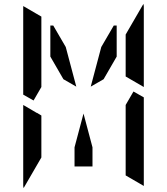

<svg xmlns="http://www.w3.org/2000/svg" viewBox="-20 -992 856 984"><path d="M624 -782V-815L715 -972Q717 -964 717 -959V-546L624 -600V-607ZM238 -861H253L317 -751L371 -548L305 -586L238 -702ZM717 -493V-41Q717 -41 717 -39L624 -93V-95V-103V-139V-218V-454L664 -523ZM99 -507V-959Q99 -959 99 -961L192 -907V-905V-895V-861V-782V-578V-546L152 -477ZM192 -218V-185L101 -28Q99 -36 99 -41V-454L147 -426L169 -413V-414L192 -400ZM445 -548 499 -751 563 -861H578V-702L511 -586ZM454 -237V-139H362V-237L408 -410Z"/></svg>

Font: DSEG14 Modern Mini
Style: Regular
Weight: 400
Designer: Keshikan(Twitter:@keshinomi_88pro)
Version: Version 0.46